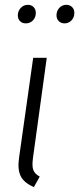

<svg xmlns="http://www.w3.org/2000/svg" viewBox="-20 -760 325 788"><path d="M85.9 -664.1Q71.3 -664.1 62.3 -673.1Q53.2 -682.1 53.2 -696.8Q53.2 -715.3 65.4 -727.8Q77.6 -740.2 94.2 -740.2Q108.9 -740.2 117.9 -731Q127 -721.7 127 -707Q127 -688.5 115.2 -676.3Q103.5 -664.1 85.9 -664.1ZM245.1 -664.1Q230.5 -664.1 221.2 -673.3Q211.9 -682.6 211.9 -696.8Q211.9 -715.3 223.6 -727.8Q235.4 -740.2 252 -740.2Q266.6 -740.2 275.9 -731Q285.2 -721.7 285.2 -707Q285.2 -688.5 273.4 -676.3Q261.7 -664.1 245.1 -664.1ZM171.9 -522.9 115.2 -110.8Q110.8 -78.1 116.7 -62.3Q122.6 -46.4 143.1 -35.2L119.1 7.8Q79.1 -9.3 65.2 -36.6Q51.3 -64 58.1 -111.8L116.2 -522.9Z"/></svg>

Font: Fira Sans Compressed Light
Style: Italic
Weight: 300
Width: 3
Italic angle: -8°
Designer: Carrois Corporate & Edenspiekermann AG
Foundry: Carrois Corporate GbR & Edenspiekermann AG
Version: Version 4.203;PS 004.203;hotconv 1.0.88;makeotf.lib2.5.64775